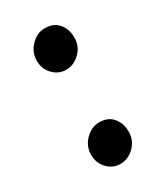

<svg xmlns="http://www.w3.org/2000/svg" viewBox="-145 -606 589 682"><g transform="rotate(-30 149.0 -265.0)"><path d="M145 11Q115 11 93 -11.2Q71 -33.5 70 -66.5Q69.5 -103 94.8 -129Q120 -155 152 -155Q188.5 -155 207.5 -132Q226.5 -109 227 -78Q228.5 -40.5 203.2 -14.8Q178 11 145 11ZM145 -375Q115 -375 93 -397.2Q71 -419.5 70 -452.5Q69.5 -489 94.8 -515Q120 -541 152 -541Q188.5 -541 207.5 -518Q226.5 -495 227 -464Q228.5 -426.5 203.2 -400.8Q178 -375 145 -375Z"/></g></svg>

Font: Merriweather Sans
Style: Regular
Weight: 400
Designer: Eben Sorkin
Foundry: Eben Sorkin
Version: Version 1.008; ttfautohint (v1.7.19-72a1) -l 8 -r 50 -G 200 